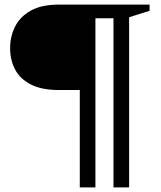

<svg xmlns="http://www.w3.org/2000/svg" viewBox="-20 -690 699 835"><path d="M395 125H327V-298.5H236Q162 -298.5 115 -322.2Q68 -346 46 -387.2Q24 -428.5 24 -480.5Q24 -531 45.5 -574.2Q67 -617.5 113.8 -643.8Q160.5 -670 236 -670H630.5V-643L541.5 -615V125H473.5V-610.5H395Z"/></svg>

Font: Newsreader Text ExtraBold
Style: Regular
Weight: 800
Designer: Hugues Gentile
Foundry: Production Type
Version: Version 1.001